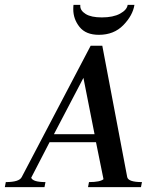

<svg xmlns="http://www.w3.org/2000/svg" viewBox="-68 -774 631 794"><path d="M341 -630Q287 -630 261 -662.5Q235 -695 235 -736Q235 -748 236 -754H264V-749Q264 -730 286.5 -716Q309 -702 353 -702Q400 -702 428.5 -717.5Q457 -733 460 -754H488Q481 -710 442 -670Q403 -630 341 -630ZM296 0 300 -21Q346 -21 360 -33L329 -186H137L61 -39Q68 -21 120 -21L116 0H-48L-44 -21Q12 -21 22 -42L307 -585H355L458 -42Q462 -21 519 -21L515 0ZM277 -452 155 -219H323Z"/></svg>

Font: Judson
Style: Italic
Weight: 400
Italic angle: -9.5°
Version: Version 20110429